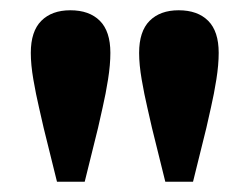

<svg xmlns="http://www.w3.org/2000/svg" viewBox="-20 -749 487 374"><path d="M117 -729Q154 -729 174.5 -708.5Q195 -688 195 -646Q195 -623 190.5 -594.5Q186 -566 180 -540Q174 -514 171 -500L145 -395H91L65 -500Q62 -514 56 -539.5Q50 -565 45 -594Q40 -623 40 -646Q40 -688 60.5 -708.5Q81 -729 117 -729ZM328 -729Q365 -729 385.5 -708.5Q406 -688 406 -646Q406 -623 401.5 -594.5Q397 -566 391 -540Q385 -514 382 -500L356 -395H302L276 -500Q273 -514 267 -539.5Q261 -565 256 -594Q251 -623 251 -646Q251 -688 271.5 -708.5Q292 -729 328 -729Z"/></svg>

Font: Source Serif 4
Style: Bold
Weight: 700
Designer: Frank Grießhammer
Foundry: Adobe
Version: Version 4.005;hotconv 1.1.0;makeotfexe 2.6.0